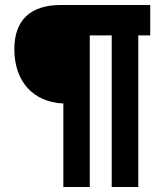

<svg xmlns="http://www.w3.org/2000/svg" viewBox="-20 -750 660 770"><path d="M234 0H340V-608H428V0H534.5V-608H582.5V-730H224.5C102.5 -730 37.5 -670 37.5 -552.5C37.5 -423 113.5 -340 234 -335Z"/></svg>

Font: Monaspace Argon
Style: Bold
Weight: 700
Designer: Riley Cran & the Lettermatic Team
Foundry: Lettermatic
Version: Version 1.000 (Monaspace Argon)